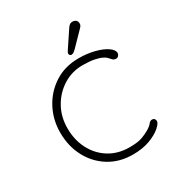

<svg xmlns="http://www.w3.org/2000/svg" viewBox="-165 -790 847 911"><g transform="rotate(-30 258.5 -335.0)"><path d="M304 -515Q349 -515 388.5 -505Q428 -495 452.5 -478.5Q477 -462 477 -444Q477 -437 471.5 -430.5Q466 -424 458 -424Q447 -424 440.5 -430Q434 -436 427 -444.5Q420 -453 405 -460Q391 -467 365.5 -472Q340 -477 303 -477Q245 -477 197 -447Q149 -417 120.5 -366.5Q92 -316 92 -253Q92 -189 118.5 -138Q145 -87 192.5 -57.5Q240 -28 303 -28Q348 -28 371.5 -36.5Q395 -45 412 -55Q433 -67 441 -78Q449 -89 460 -89Q468 -89 472.5 -84Q477 -79 477 -71Q477 -59 455 -39.5Q433 -20 393.5 -5Q354 10 300 10Q227 10 171 -24.5Q115 -59 83.5 -118.5Q52 -178 52 -253Q52 -323 83.5 -382.5Q115 -442 171.5 -478.5Q228 -515 304 -515ZM283 -546Q278 -546 275 -550Q272 -554 272 -558Q272 -563 277 -571L339 -664Q342 -669 348.5 -674.5Q355 -680 365 -680Q376 -680 383.5 -674Q391 -668 391 -655Q391 -649 389 -645.5Q387 -642 384 -638L309 -561Q304 -556 297.5 -551Q291 -546 283 -546Z"/></g></svg>

Font: Quicksand Light Light
Style: Regular
Weight: 300
Version: Version 3.006